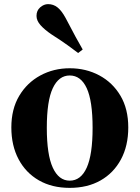

<svg xmlns="http://www.w3.org/2000/svg" viewBox="-20 -894 677 931"><path d="M318 17Q232 17 168.5 -19.5Q105 -56 70 -122Q35 -188 35 -276Q35 -365 73 -429Q111 -493 175.5 -528Q240 -563 318 -563Q397 -563 461.5 -528.5Q526 -494 564 -430Q602 -366 602 -276Q602 -187 566.5 -121Q531 -55 467.5 -19Q404 17 318 17ZM318 -18Q372 -18 400.5 -81Q429 -144 429 -274Q429 -405 400.5 -466.5Q372 -528 318 -528Q265 -528 236 -466.5Q207 -405 207 -274Q207 -144 236 -81Q265 -18 318 -18ZM381 -654 359 -637Q335 -655 307.5 -675Q280 -695 230 -727Q196 -750 176.5 -772Q157 -794 157 -817Q157 -843 175 -858.5Q193 -874 213 -874Q239 -874 259 -858Q279 -842 298 -807Q328 -749 346.5 -715.5Q365 -682 381 -654Z"/></svg>

Font: Noto Serif JP ExtraLight Black
Style: Regular
Weight: 900
Version: Version 2.003-H1;hotconv 1.1.1;makeotfexe 2.6.0